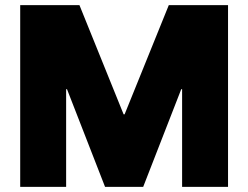

<svg xmlns="http://www.w3.org/2000/svg" viewBox="-20 -727 966 747"><path d="M58.6 -707H289.1L460.9 -282.2H464.8L636.7 -707H867.2V0H688.5V-379.9H685.1L537.1 0H388.7L240.7 -379.9H237.3V0H58.6Z"/></svg>

Font: Wanted Sans Black
Style: Regular
Weight: 900
Designer: Original Design by Kil Hyung-jin and Kang Hanbin, Wanted Lab, Inc; Hangeul from Source Han Sans by Jang Soo-young and Ka
Foundry: Wanted Lab, Inc.
Version: Version 1.003